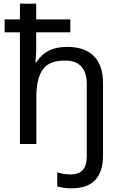

<svg xmlns="http://www.w3.org/2000/svg" viewBox="-20 -780 659 1040"><path d="M369 240Q321 240 290 229V154Q304 158 323.5 161.5Q343 165 361 165Q406 165 428 141Q450 117 450 65V-324Q450 -452 332 -452Q244 -452 210.5 -402Q177 -352 177 -258V0H88V-605H5V-675H88V-760H176V-675H361V-605H176V-517Q176 -498 175 -479Q174 -460 172 -443H177Q203 -484 243.5 -505Q284 -526 344 -526Q439 -526 488.5 -476Q538 -426 538 -330V61Q538 240 369 240Z"/></svg>

Font: Noto Sans Historical
Style: Regular
Weight: 400
Designer: Monotype Design Team
Foundry: Monotype Imaging Inc.
Version: Version 2.013; ttfautohint (v1.8.4.7-5d5b)